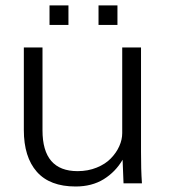

<svg xmlns="http://www.w3.org/2000/svg" viewBox="-20 -676 655 708"><path d="M258.8 11.7Q163.6 11.7 115.7 -42.7Q67.9 -97.2 67.9 -196.3V-501H136.7V-195.3Q136.7 -44.9 266.1 -44.9Q304.7 -44.9 336.9 -58.1Q369.1 -71.3 388.7 -91.8Q409.2 -112.8 419.9 -137Q430.7 -161.1 430.7 -185.1V-501H500V-116.7Q500 -84.5 500.7 -55.4Q501.5 -26.4 503.4 0H435.5L432.1 -86.9Q405.8 -42 362.3 -15.1Q318.8 11.7 258.8 11.7ZM343.3 -584V-656.2H413.1V-584ZM162.6 -584V-656.2H232.4V-584Z"/></svg>

Font: Ride Light
Style: Regular
Weight: 300
Version: Version 3.000